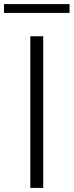

<svg xmlns="http://www.w3.org/2000/svg" viewBox="-46 -917 360 937"><path d="M102 0V-740H165V0ZM-26.5 -854V-897H293.5V-854Z"/></svg>

Font: Encode Sans Expanded Expanded Light
Style: Regular
Weight: 300
Width: 7
Designer: Multiple Designers
Foundry: Impallari Type
Version: Version 3.000; ttfautohint (v1.8.3) -l 8 -r 50 -G 200 -x 14 